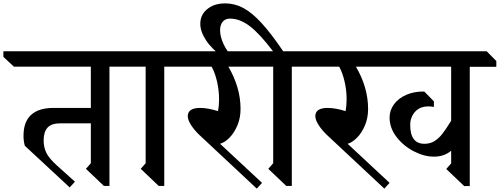

<svg xmlns="http://www.w3.org/2000/svg" viewBox="-67 -1089 2954 1135"><path d="M580 -695V10H547L441 -91L470 -124V-360H290Q237 -360 214 -334.5Q191 -309 191 -259Q191 -220 206 -187.5Q221 -155 267 -113L376 -15L345 19L80 -227Q72 -253 72 -287Q72 -369 117 -410Q162 -451 248 -451H470V-695H15L-47 -753V-786H680L737 -728V-695Z M904 -695V10H871L765 -91L794 -124V-695H720L663 -753V-786H1004L1061 -728V-695Z M1283 -695Q1355 -572 1355 -445Q1355 -392 1336.5 -348Q1318 -304 1290 -275.5Q1262 -247 1234 -239L1482 -8L1451 26L1113 -290Q1083 -318 1063 -349Q1043 -380 1043 -402Q1043 -451 1116 -451Q1162 -451 1222 -432Q1228 -465 1228 -502Q1228 -555 1216 -607Q1204 -659 1184 -695H937L874 -753V-786H1422L1485 -728V-695Z M1658 -695V10H1625L1519 -91L1548 -124V-695H1474L1417 -753V-786H1547Q1468 -890 1409.5 -934.5Q1351 -979 1293 -979Q1264 -979 1249 -960Q1234 -941 1234 -910Q1234 -873 1254.5 -828.5Q1275 -784 1313 -746H1257Q1186 -798 1151.5 -850Q1117 -902 1117 -948Q1117 -1002 1158.5 -1035.5Q1200 -1069 1264 -1069Q1321 -1069 1372 -1041.5Q1423 -1014 1479 -953Q1535 -892 1607 -786H1758L1815 -728V-695Z M2710 -694V11H2677L2571 -90L2600 -123V-198Q2559 -163 2498 -163Q2440 -163 2378.5 -195Q2317 -227 2276.5 -280Q2236 -333 2236 -394Q2236 -437 2262.5 -473Q2289 -509 2336 -529Q2383 -549 2441 -548L2498 -490V-457Q2483 -460 2466 -460Q2415 -460 2386.5 -428Q2358 -396 2358 -350Q2358 -239 2442 -239Q2476 -239 2501.5 -255Q2527 -271 2548 -298Q2569 -325 2600 -375V-695H2037Q2109 -572 2109 -445Q2109 -392 2090.5 -348Q2072 -304 2044 -275.5Q2016 -247 1988 -239L2236 -8L2205 26L1867 -290Q1837 -318 1817 -349Q1797 -380 1797 -402Q1797 -451 1870 -451Q1916 -451 1976 -432Q1982 -465 1982 -502Q1982 -555 1970 -607Q1958 -659 1938 -695H1691L1628 -753V-786H2810L2867 -728V-694Z"/></svg>

Font: Inknut Antiqua Light
Style: Regular
Weight: 300
Designer: Claus Eggers Sørensen
Foundry: Claus Eggers Sørensen
Version: Version 1.003; ttfautohint (v1.8.2) -l 8 -r 50 -G 200 -x 14 